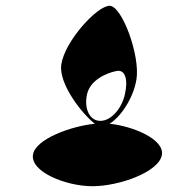

<svg xmlns="http://www.w3.org/2000/svg" viewBox="-20 -888 598 664"><path d="M94 -353C85 -293 209 -244 300 -244C391 -244 531 -293 540 -353C548 -407 439 -452 359 -460C398 -484 442 -550 452 -614C465 -696 402 -868 359 -868C316 -868 204 -746 192 -665C182 -597 266 -492 308 -460C226 -452 102 -407 94 -353ZM281 -562C292 -612 350 -636 381 -642C412 -650 424 -615 412 -562C401 -512 364 -470 327 -470C290 -470 270 -512 281 -562Z"/></svg>

Font: Ampere
Style: UltCndIta
Weight: 400
Version: Version 1